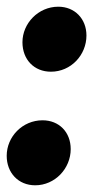

<svg xmlns="http://www.w3.org/2000/svg" viewBox="-22 -534 282 573"><path d="M130 -320C190 -320 236 -370 236 -428C236 -478 201 -514 152 -514C92 -514 45 -464 45 -408C45 -356 80 -320 130 -320ZM83 19C142 19 189 -31 189 -89C189 -140 154 -175 105 -175C45 -175 -2 -126 -2 -69C-2 -18 33 19 83 19Z"/></svg>

Font: Fira Sans ExtraBold
Style: Italic
Weight: 800
Italic angle: -8°
Designer: bBox Type GmbH & Carrois Corporate GbR & Edenspiekermann AG
Foundry: bBox Type GmbH & Carrois Corporate GbR & Edenspiekermann AG
Version: Version 4.301;PS 004.301;hotconv 1.0.88;makeotf.lib2.5.64775